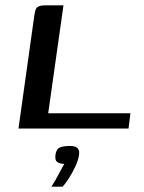

<svg xmlns="http://www.w3.org/2000/svg" viewBox="-20 -480 539 717"><path d="M217 -460 160 -57H467L460 0H49L108 -421Q110 -434 112.5 -442.5Q115 -451 123 -455.5Q131 -460 149 -460ZM172 217Q183 200 191 185.5Q199 171 206 157.5Q213 144 220 132Q217 132 214.5 132Q212 132 210 131Q200 130 192.5 124Q185 118 187 99Q190 76 204 70.5Q218 65 241 65Q252 65 260 67.5Q268 70 272.5 77.5Q277 85 275 100Q272 119 261.5 141.5Q251 164 238 184.5Q225 205 214 217Z"/></svg>

Font: Genos Medium
Style: Italic
Weight: 500
Italic angle: -8°
Designer: Robert E. Leuschke
Foundry: Robert E. Leuschke
Version: Version 1.010